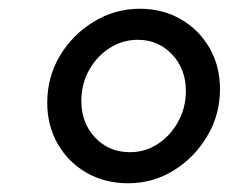

<svg xmlns="http://www.w3.org/2000/svg" viewBox="-20 -730 523 439"><path d="M273 -311Q220 -311 178 -335Q136 -359 112 -401Q88 -443 88 -495Q88 -554 117 -602.5Q146 -651 194.5 -680.5Q243 -710 300 -710Q352 -710 393.5 -686Q435 -662 459 -620.5Q483 -579 483 -526Q483 -468 454 -419Q425 -370 377.5 -340.5Q330 -311 273 -311ZM277 -382Q312 -382 341 -401Q370 -420 387.5 -452Q405 -484 405 -522Q405 -572 373.5 -605.5Q342 -639 295 -639Q260 -639 230.5 -620Q201 -601 183.5 -569.5Q166 -538 166 -499Q166 -449 197.5 -415.5Q229 -382 277 -382Z"/></svg>

Font: Red Hat Display Medium
Style: Italic
Weight: 500
Italic angle: -12°
Designer: Pentagram, MCKL
Foundry: Pentagram, MCKL
Version: Version 1.023; ttfautohint (v1.8.3)